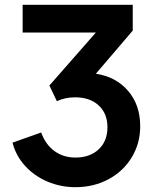

<svg xmlns="http://www.w3.org/2000/svg" viewBox="-20 -765 651 797"><path d="M32 -173 151 -215Q169 -165 206 -138Q243 -111 293 -111Q353 -111 389.5 -145Q426 -179 426 -237Q426 -294 389.5 -327.5Q353 -361 292 -361Q250 -361 216 -345L185 -410L378 -630H74V-745H531V-638L378 -459Q462 -446 512 -387.5Q562 -329 562 -241Q562 -170 527 -112Q492 -54 430.5 -21Q369 12 293 12Q232 12 177.5 -11Q123 -34 84.5 -76Q46 -118 32 -173Z"/></svg>

Font: Eudoxus Sans
Style: Bold
Weight: 700
Designer: Stijn de Vries
Foundry: tokotype
Version: Version 2.005